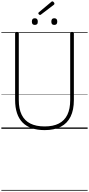

<svg xmlns="http://www.w3.org/2000/svg" viewBox="-20 -1892 1307 2820"><path d="M636 19Q529 19 447.5 -9Q366 -37 311.5 -92.5Q257 -148 229.5 -231Q202 -314 202 -423V-1404Q202 -1414 208.5 -1418.5Q215 -1423 229 -1423Q243 -1423 249.5 -1418.5Q256 -1414 256 -1404V-421Q256 -292 298.5 -206Q341 -120 425.5 -77.5Q510 -35 636 -35Q761 -35 844 -77.5Q927 -120 969 -206Q1011 -292 1011 -421V-1404Q1011 -1414 1017 -1418.5Q1023 -1423 1038 -1423Q1065 -1423 1065 -1404V-423Q1065 -277 1016.5 -178.5Q968 -80 872.5 -30.5Q777 19 636 19ZM492 -1526Q470 -1526 459 -1537.5Q448 -1549 448 -1574Q448 -1600 458.5 -1612Q469 -1624 492 -1624Q513 -1624 524 -1612Q535 -1600 535 -1575Q536 -1549 524.5 -1537.5Q513 -1526 492 -1526ZM777 -1526Q755 -1526 744.5 -1537.5Q734 -1549 734 -1574Q734 -1600 744.5 -1612Q755 -1624 777 -1624Q799 -1624 810 -1612Q821 -1600 821 -1575Q821 -1549 810 -1537.5Q799 -1526 777 -1526ZM569 -1672Q560 -1672 551.5 -1680.5Q543 -1689 543 -1696Q543 -1699 544 -1702.5Q545 -1706 549 -1710L732 -1863Q736 -1867 739.5 -1869.5Q743 -1872 748 -1872Q755 -1872 762.5 -1866.5Q770 -1861 774.5 -1853.5Q779 -1846 779 -1838Q779 -1834 778 -1831Q777 -1828 772 -1823L583 -1679Q578 -1676 575 -1674Q572 -1672 569 -1672ZM0 898H1267V908H0ZM0 -20H1267V0H0ZM0 -505H1267V-500H0ZM0 -1418H1267V-1408H0Z"/></svg>

Font: Playwrite FR Trad Guides
Style: Regular
Weight: 400
Designer: Veronika Burian, José Scaglione
Foundry: TypeTogether
Version: Version 1.003